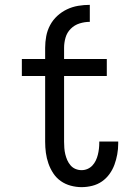

<svg xmlns="http://www.w3.org/2000/svg" viewBox="-20 -763 540 791"><path d="M166 -566Q166 -590 170.5 -614Q175 -638 186.5 -659.5Q198 -681 216 -697.5Q234 -714 256 -724.5Q278 -735 302 -739Q326 -743 350 -743V-673Q329 -673 308 -666.5Q287 -660 271.5 -644.5Q256 -629 250 -608Q244 -587 244 -566ZM316 8Q294 8 271.5 2Q249 -4 230.5 -17Q212 -30 199.5 -49Q187 -68 179.5 -89.5Q172 -111 169 -133.5Q166 -156 166 -179V-450H70V-520H166V-566H244V-520H420V-450H244V-179Q244 -166 245 -153Q246 -140 249 -127.5Q252 -115 257 -103.5Q262 -92 270.5 -82Q279 -72 291 -67Q303 -62 316 -62Q329 -62 340.5 -67Q352 -72 360.5 -81Q369 -90 374.5 -101.5Q380 -113 383 -125Q386 -137 387.5 -149.5Q389 -162 389 -174V-180H467V-171Q467 -149 463 -127Q459 -105 451.5 -84.5Q444 -64 431 -46Q418 -28 400 -15.5Q382 -3 360 2.5Q338 8 316 8Z"/></svg>

Font: Iosevka Term Curly
Style: Regular
Weight: 400
Designer: Belleve Invis
Foundry: Belleve Invis
Version: Version 32.3.0